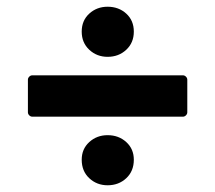

<svg xmlns="http://www.w3.org/2000/svg" viewBox="-20 -611 640 571"><path d="M300 -442Q268 -442 245.5 -463Q223 -484 223 -517Q223 -550 245.5 -570.5Q268 -591 300 -591Q333 -591 355.5 -570.5Q378 -550 378 -517Q378 -484 355.5 -463Q333 -442 300 -442ZM524 -264H76Q71 -264 67 -268Q63 -272 63 -277V-374Q63 -379 67 -383Q71 -387 76 -387H524Q529 -387 533 -383Q537 -379 537 -374V-277Q537 -272 533 -268Q529 -264 524 -264ZM300 -60Q268 -60 245.5 -81Q223 -102 223 -136Q223 -168 245.5 -188.5Q268 -209 300 -209Q333 -209 355.5 -188.5Q378 -168 378 -136Q378 -102 355.5 -81Q333 -60 300 -60Z"/></svg>

Font: YamahaIndonesia935. App
Style: Bold
Weight: 700
Designer: Dalton Maag Ltd
Foundry: Dalton Maag Ltd
Version: Version 1.002; January 01, 2024; Regular/Italic